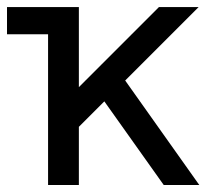

<svg xmlns="http://www.w3.org/2000/svg" viewBox="-20 -528 623 548"><path d="M0 -430.2H117.2V-507.8H0ZM252.4 -274.4 447.3 0H548.8L305.7 -342.8ZM205.1 -166 546.9 -507.8Q536.1 -507.8 521.2 -507.8Q506.3 -507.8 490.2 -507.8Q474.1 -507.8 459.5 -507.8Q444.8 -507.8 433.6 -507.8L205.1 -279.3V-507.8H117.2V0H205.1Z"/></svg>

Font: Giphurs
Style: Regular
Weight: 400
Version: Version 2.010